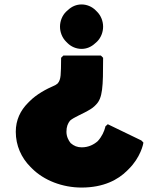

<svg xmlns="http://www.w3.org/2000/svg" viewBox="-20 -817 712 864"><path d="M229 -434C185 -415 144 -392 114 -362L106 -354C72 -320 51 -277 51 -224C51 -162 76 -107 117 -66L124 -59C178 -5 261 27 347 27C446 27 511 -8 552 -49L559 -56C612 -108 625 -169 625 -174V-176L616 -185L465 -258L454 -248V-246C449 -226 439 -203 420 -182C403 -167 379 -154 348 -154C328 -154 313 -160 298 -173C288 -185 279 -203 279 -224C279 -247 285 -261 295 -274C314 -291 351 -303 388 -326C394 -330 400 -334 405 -339L412 -346C442 -376 444 -426 444 -555V-557L434 -567H265L255 -557V-555C254 -482 255 -460 240 -442C239 -441 234 -437 229 -434ZM444 -697C444 -722 434 -747 417 -764L410 -771C394 -787 371 -797 347 -797C324 -797 303 -788 286 -772L277 -764C260 -747 250 -722 250 -697C250 -672 260 -647 277 -630L284 -623C300 -607 323 -597 347 -597C370 -597 391 -606 408 -622L417 -630C434 -647 444 -672 444 -697Z"/></svg>

Font: Hussar Woodtype
Style: Ultra
Weight: 900
Foundry: Cannot Into Space Fonts
Version: Version 1.07